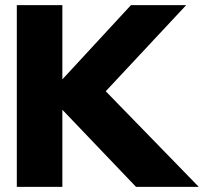

<svg xmlns="http://www.w3.org/2000/svg" viewBox="-20 -722 832 741"><path d="M747.1 -0.9 388.1 -369.8 698.5 -702.1H485.3L220.7 -415.7V-702.1H44.9V-0.9H220.7V-298.4L504.9 -0.9Z"/></svg>

Font: Hussar
Style: BdWide
Weight: 700
Foundry: Cannot Into Space Fonts
Version: Version 2.00